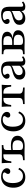

<svg xmlns="http://www.w3.org/2000/svg" viewBox="1478 -1944 478 3473"><g transform="rotate(-90 1716.5 -208.0)"><path d="M247.6 11.3Q189.5 11.3 146.8 -15.3Q104 -41.9 80.6 -90.3Q57.3 -138.7 57.3 -204.8Q57.3 -273.4 81.5 -323Q105.6 -372.6 150.4 -399.6Q195.2 -426.6 255.6 -426.6Q300 -426.6 334.7 -412.9Q369.4 -399.2 389.5 -375.8Q409.7 -352.4 409.7 -321.8Q409.7 -295.2 393.5 -277.8Q377.4 -260.5 351.6 -260.5Q331.5 -260.5 319 -271.8Q306.5 -283.1 306.5 -300Q306.5 -315.3 313.3 -326.6Q320.2 -337.9 327 -348Q333.9 -358.1 333.9 -367.7Q333.9 -380.6 316.1 -389.1Q298.4 -397.6 270.2 -397.6Q208.1 -397.6 174.6 -350.4Q141.1 -303.2 141.1 -214.5Q141.1 -125.8 173.8 -78.6Q206.5 -31.5 268.5 -31.5Q308.9 -31.5 339.5 -52.4Q370.2 -73.4 389.5 -114.5L416.1 -99.2Q396 -46.8 352 -17.7Q308.1 11.3 247.6 11.3Z M554.8 0V-29Q612.9 -30.6 637.1 -46Q661.3 -61.3 661.3 -96.8V-385.5H635.5Q604 -385.5 583.5 -373.8Q562.9 -362.1 551.2 -331.5Q539.5 -300.8 533.9 -241.9H504Q505.6 -252.4 506 -266.9Q506.5 -281.5 506.5 -299.2Q506.5 -320.2 504.8 -353.2Q503.2 -386.3 500.8 -415.3Q526.6 -415.3 552 -414.5Q577.4 -413.7 602.4 -413.7Q627.4 -413.7 651.6 -413.3Q675.8 -412.9 698.4 -412.9Q722.6 -412.9 748 -413.3Q773.4 -413.7 794.8 -414.1Q816.1 -414.5 828.2 -414.5V-385.5Q777.4 -384.7 758.5 -372.2Q739.5 -359.7 739.5 -327.4V-86.3Q739.5 -55.6 755.2 -42.7Q771 -29.8 808.9 -29.8Q861.3 -29.8 888.3 -54.8Q915.3 -79.8 915.3 -129Q915.3 -176.6 888.3 -198.4Q861.3 -220.2 801.6 -220.2Q783.1 -220.2 761.7 -217.7Q740.3 -215.3 716.9 -210.5V-238.7Q742.7 -243.5 769.4 -246.4Q796 -249.2 820.2 -249.2Q906.5 -249.2 951.6 -218.5Q996.8 -187.9 996.8 -129.8Q996.8 -68.5 947.6 -34.3Q898.4 0 810.5 0Q788.7 0 758.9 -1.6Q729 -3.2 699.2 -3.2Q658.9 -3.2 618.1 -2Q577.4 -0.8 554.8 0Z M1266.9 11.3Q1208.9 11.3 1166.1 -15.3Q1123.4 -41.9 1100 -90.3Q1076.6 -138.7 1076.6 -204.8Q1076.6 -273.4 1100.8 -323Q1125 -372.6 1169.8 -399.6Q1214.5 -426.6 1275 -426.6Q1319.4 -426.6 1354 -412.9Q1388.7 -399.2 1408.9 -375.8Q1429 -352.4 1429 -321.8Q1429 -295.2 1412.9 -277.8Q1396.8 -260.5 1371 -260.5Q1350.8 -260.5 1338.3 -271.8Q1325.8 -283.1 1325.8 -300Q1325.8 -315.3 1332.7 -326.6Q1339.5 -337.9 1346.4 -348Q1353.2 -358.1 1353.2 -367.7Q1353.2 -380.6 1335.5 -389.1Q1317.7 -397.6 1289.5 -397.6Q1227.4 -397.6 1194 -350.4Q1160.5 -303.2 1160.5 -214.5Q1160.5 -125.8 1193.1 -78.6Q1225.8 -31.5 1287.9 -31.5Q1328.2 -31.5 1358.9 -52.4Q1389.5 -73.4 1408.9 -114.5L1435.5 -99.2Q1415.3 -46.8 1371.4 -17.7Q1327.4 11.3 1266.9 11.3Z M1570.2 0V-29Q1629.8 -30.6 1655.2 -46Q1680.6 -61.3 1680.6 -96.8V-384.7H1659.7Q1627.4 -384.7 1606 -372.6Q1584.7 -360.5 1571.8 -329.8Q1558.9 -299.2 1553.2 -244.4H1523.4Q1524.2 -255.6 1525 -271.8Q1525.8 -287.9 1525.8 -306.5Q1525.8 -326.6 1524.2 -357.7Q1522.6 -388.7 1520.2 -415.3Q1541.9 -415.3 1566.1 -414.5Q1590.3 -413.7 1615.7 -413.3Q1641.1 -412.9 1667.3 -412.5Q1693.5 -412.1 1719.4 -412.1Q1746 -412.1 1772.2 -412.5Q1798.4 -412.9 1823.8 -413.3Q1849.2 -413.7 1873.4 -414.5Q1897.6 -415.3 1919.4 -415.3Q1916.9 -388.7 1915.3 -357.7Q1913.7 -326.6 1913.7 -306.5Q1913.7 -287.9 1914.5 -271.8Q1915.3 -255.6 1916.1 -244.4H1886.3Q1880.6 -299.2 1868.1 -329.8Q1855.6 -360.5 1833.9 -372.6Q1812.1 -384.7 1779.8 -384.7H1758.9V-96.8Q1758.9 -61.3 1784.3 -46Q1809.7 -30.6 1869.4 -29V0Q1846.8 -0.8 1804.4 -2Q1762.1 -3.2 1720.2 -3.2Q1678.2 -3.2 1635.9 -2Q1593.5 -0.8 1570.2 0Z M2131.5 11.3Q2076.6 11.3 2044.8 -16.9Q2012.9 -45.2 2012.9 -93.5Q2012.9 -131.5 2031 -154.8Q2049.2 -178.2 2077.4 -191.9Q2105.6 -205.6 2137.5 -214.9Q2169.4 -224.2 2198 -231.9Q2226.6 -239.5 2244.8 -250.4Q2262.9 -261.3 2262.9 -279V-318.5Q2262.9 -357.3 2240.3 -377Q2217.7 -396.8 2173.4 -396.8Q2141.1 -396.8 2119.4 -387.5Q2097.6 -378.2 2097.6 -365.3Q2097.6 -357.3 2103.2 -348.4Q2108.9 -339.5 2114.1 -329.4Q2119.4 -319.4 2119.4 -307.3Q2119.4 -291.9 2108.1 -282.3Q2096.8 -272.6 2077.4 -272.6Q2055.6 -272.6 2041.9 -286.7Q2028.2 -300.8 2028.2 -324.2Q2028.2 -353.2 2050.8 -376.6Q2073.4 -400 2111.7 -413.3Q2150 -426.6 2198.4 -426.6Q2248.4 -426.6 2279.8 -411.3Q2311.3 -396 2325.8 -363.7Q2340.3 -331.5 2340.3 -279.8V-64.5Q2340.3 -45.2 2346.8 -36.3Q2353.2 -27.4 2366.9 -27.4Q2380.6 -27.4 2394.4 -34.3Q2408.1 -41.1 2421 -50.8L2434.7 -26.6Q2414.5 -8.1 2391.9 1.6Q2369.4 11.3 2339.5 11.3Q2262.1 11.3 2262.9 -59.7Q2238.7 -24.2 2206 -6.5Q2173.4 11.3 2131.5 11.3ZM2162.9 -36.3Q2191.9 -36.3 2217.7 -50.4Q2243.5 -64.5 2262.9 -91.9V-239.5Q2254.8 -226.6 2235.1 -217.3Q2215.3 -208.1 2191.5 -199.6Q2167.7 -191.1 2145.2 -179.8Q2122.6 -168.5 2108.1 -150.4Q2093.5 -132.3 2093.5 -104Q2093.5 -71.8 2112.1 -54Q2130.6 -36.3 2162.9 -36.3Z M2472.6 0V-29.8Q2523.4 -30.6 2542.3 -43.1Q2561.3 -55.6 2561.3 -87.9V-327.4Q2561.3 -359.7 2542.3 -372.2Q2523.4 -384.7 2472.6 -385.5V-414.5Q2484.7 -414.5 2505.6 -414.1Q2526.6 -413.7 2550.8 -413.3Q2575 -412.9 2597.6 -412.9Q2628.2 -412.9 2656.9 -413.7Q2685.5 -414.5 2710.5 -414.5Q2795.2 -414.5 2836.7 -389.9Q2878.2 -365.3 2878.2 -316.1Q2878.2 -278.2 2848.4 -252.8Q2818.5 -227.4 2765.3 -217.7V-216.1Q2837.1 -211.3 2871.4 -187.5Q2905.6 -163.7 2905.6 -119.4Q2905.6 -61.3 2856 -30.6Q2806.5 0 2712.1 0Q2686.3 0 2657.7 -1.6Q2629 -3.2 2597.6 -3.2Q2575.8 -3.2 2551.6 -2.4Q2527.4 -1.6 2506.5 -1.2Q2485.5 -0.8 2472.6 0ZM2708.9 -29.8Q2766.9 -29.8 2795.6 -52.4Q2824.2 -75 2824.2 -118.5Q2824.2 -158.1 2797.6 -177.8Q2771 -197.6 2718.5 -197.6H2614.5V-225.8H2683.9Q2746.8 -225.8 2773 -244.4Q2799.2 -262.9 2799.2 -305.6Q2799.2 -346.8 2777 -365.7Q2754.8 -384.7 2707.3 -384.7H2633.9L2639.5 -389.5V-87.9Q2639.5 -54.8 2654.4 -42.3Q2669.4 -29.8 2708.9 -29.8Z M3121.8 11.3Q3066.9 11.3 3035.1 -16.9Q3003.2 -45.2 3003.2 -93.5Q3003.2 -131.5 3021.4 -154.8Q3039.5 -178.2 3067.7 -191.9Q3096 -205.6 3127.8 -214.9Q3159.7 -224.2 3188.3 -231.9Q3216.9 -239.5 3235.1 -250.4Q3253.2 -261.3 3253.2 -279V-318.5Q3253.2 -357.3 3230.6 -377Q3208.1 -396.8 3163.7 -396.8Q3131.5 -396.8 3109.7 -387.5Q3087.9 -378.2 3087.9 -365.3Q3087.9 -357.3 3093.5 -348.4Q3099.2 -339.5 3104.4 -329.4Q3109.7 -319.4 3109.7 -307.3Q3109.7 -291.9 3098.4 -282.3Q3087.1 -272.6 3067.7 -272.6Q3046 -272.6 3032.3 -286.7Q3018.5 -300.8 3018.5 -324.2Q3018.5 -353.2 3041.1 -376.6Q3063.7 -400 3102 -413.3Q3140.3 -426.6 3188.7 -426.6Q3238.7 -426.6 3270.2 -411.3Q3301.6 -396 3316.1 -363.7Q3330.6 -331.5 3330.6 -279.8V-64.5Q3330.6 -45.2 3337.1 -36.3Q3343.5 -27.4 3357.3 -27.4Q3371 -27.4 3384.7 -34.3Q3398.4 -41.1 3411.3 -50.8L3425 -26.6Q3404.8 -8.1 3382.3 1.6Q3359.7 11.3 3329.8 11.3Q3252.4 11.3 3253.2 -59.7Q3229 -24.2 3196.4 -6.5Q3163.7 11.3 3121.8 11.3ZM3153.2 -36.3Q3182.3 -36.3 3208.1 -50.4Q3233.9 -64.5 3253.2 -91.9V-239.5Q3245.2 -226.6 3225.4 -217.3Q3205.6 -208.1 3181.9 -199.6Q3158.1 -191.1 3135.5 -179.8Q3112.9 -168.5 3098.4 -150.4Q3083.9 -132.3 3083.9 -104Q3083.9 -71.8 3102.4 -54Q3121 -36.3 3153.2 -36.3Z"/></g></svg>

Font: Playfair
Style: Regular
Weight: 400
Designer: Claus Eggers Sørensen
Foundry: Claus Eggers Sørensen
Version: Version 2.001;gftools[0.9.30]